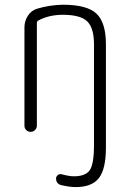

<svg xmlns="http://www.w3.org/2000/svg" viewBox="-20 -550 540 801"><path d="M82 -25.4V-435.5Q82 -462.9 96.7 -484.9Q111.3 -506.8 134.8 -513.7Q187.5 -529.3 242.2 -530.3Q342.8 -530.3 382.3 -493.2Q421.9 -456.1 421.9 -365.2V65.4Q421.9 155.3 392.6 192.9Q363.3 230.5 295.9 230.5Q271.5 230.5 237.3 222.7Q213.9 217.8 213.9 194.3Q213.9 186.5 220.7 180.7Q227.5 174.8 236.3 176.8Q268.6 185.5 288.1 185.5Q335.9 185.5 354 160.6Q372.1 135.7 372.1 54.7V-365.2Q372.1 -433.6 343.8 -460.9Q315.4 -488.3 242.2 -488.3Q184.6 -488.3 140.6 -464.8Q133.8 -461.9 133.8 -453.1V-25.4Q133.8 -15.6 126.5 -7.8Q119.1 0 107.9 0Q96.7 0 89.4 -7.3Q82 -14.6 82 -25.4Z"/></svg>

Font: Rounded-X Mgen+ 1mn light
Style: Regular
Weight: 200
Designer: [Source Han Sans]
Ryoko NISHIZUKA  (kana & ideographs); Paul D. Hunt (Latin, Greek & Cyrillic); Wenlong ZHANG  (bopomofo
Version: Version 1.059.20150602